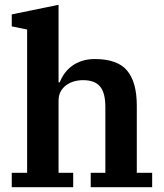

<svg xmlns="http://www.w3.org/2000/svg" viewBox="-20 -780 683 800"><path d="M29 -60H93V-657L29 -670V-720L224 -760V-437H229Q236 -456 248.5 -473.5Q261 -491 279 -504.5Q297 -518 321 -526Q345 -534 375 -534Q470 -534 510 -485.5Q550 -437 550 -340V-60H614V0H358V-60H419V-334Q419 -393 397 -419.5Q375 -446 326 -446Q307 -446 289 -441Q271 -436 256.5 -425.5Q242 -415 233 -399Q224 -383 224 -361V-60H285V0H29Z"/></svg>

Font: IBM Plex Serif SemiBold
Style: Regular
Weight: 600
Designer: Mike Abbink, Paul van der Laan, Pieter van Rosmalen
Foundry: Bold Monday
Version: Version 2.5